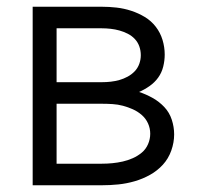

<svg xmlns="http://www.w3.org/2000/svg" viewBox="-20 -550 590 570"><path d="M77 0V-530H282Q304 -530 326 -527.5Q348 -525 369.5 -518Q391 -511 410 -499.5Q429 -488 442.5 -470.5Q456 -453 462.5 -431.5Q469 -410 469 -388Q469 -370 464.5 -352Q460 -334 449.5 -319.5Q439 -305 424 -294.5Q409 -284 393 -277Q414 -270 433.5 -259Q453 -248 468 -232Q483 -216 490 -194.5Q497 -173 497 -151Q497 -127 488.5 -103Q480 -79 463.5 -61Q447 -43 425.5 -31Q404 -19 380 -12Q356 -5 331.5 -2.5Q307 0 282 0ZM148 -306H282Q296 -306 309 -307.5Q322 -309 334.5 -312.5Q347 -316 359 -322.5Q371 -329 380 -338.5Q389 -348 393.5 -360.5Q398 -373 398 -386Q398 -400 393.5 -412.5Q389 -425 380 -434.5Q371 -444 359 -450Q347 -456 334.5 -459.5Q322 -463 308.5 -464.5Q295 -466 282 -466H148ZM148 -64H282Q298 -64 313.5 -65.5Q329 -67 344.5 -70.5Q360 -74 374.5 -80.5Q389 -87 401 -97Q413 -107 419.5 -122Q426 -137 426 -153Q426 -169 419.5 -183.5Q413 -198 401 -208.5Q389 -219 374.5 -225.5Q360 -232 345 -236Q330 -240 314 -241Q298 -242 282 -242H148Z"/></svg>

Font: Lode Term
Style: Regular
Weight: 400
Monospace: yes
Designer: Belleve Invis
Foundry: Belleve Invis
Version: Version 29.2.0